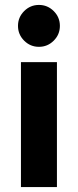

<svg xmlns="http://www.w3.org/2000/svg" viewBox="-20 -759 316 779"><path d="M65 0V-507H211V0ZM78 -594Q53 -619 53 -654Q53 -689 78 -714Q103 -739 138 -739Q173 -739 198 -714Q223 -689 223 -654Q223 -619 198 -594Q173 -569 138 -569Q103 -569 78 -594Z"/></svg>

Font: Hind Bold
Style: Regular
Weight: 700
Designer: Manushi Parikh, Satya Rajpurohit
Foundry: Indian Type Foundry
Version: Version 1.201;PS 1.0;hotconv 1.0.78;makeotf.lib2.5.61930; tt